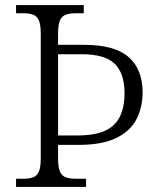

<svg xmlns="http://www.w3.org/2000/svg" viewBox="-20 -734 625 754"><path d="M43 0V-32H71Q94 -32 109.5 -37.5Q125 -43 132.5 -60Q140 -77 140 -111V-602Q140 -637 132.5 -654Q125 -671 109.5 -676.5Q94 -682 71 -682H43V-714H309V-682H279Q255 -682 239 -676.5Q223 -671 215.5 -654Q208 -637 208 -602V-558H310Q430 -558 485 -510Q540 -462 540 -371Q540 -314 516.5 -267Q493 -220 437.5 -192.5Q382 -165 288 -165H208V-111Q208 -77 215.5 -60Q223 -43 239 -37.5Q255 -32 279 -32H318V0ZM282 -202Q352 -202 392.5 -220.5Q433 -239 451 -276.5Q469 -314 469 -368Q469 -446 430.5 -483.5Q392 -521 301 -521H208V-202Z"/></svg>

Font: Noto Serif Thai Light
Style: Regular
Weight: 300
Version: Version 2.001